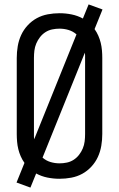

<svg xmlns="http://www.w3.org/2000/svg" viewBox="-20 -803 540 871"><path d="M118 48 55 25 91 -64Q81 -78 74 -94Q67 -110 63 -126.5Q59 -143 57.5 -160.5Q56 -178 56 -195V-540Q56 -567 60.5 -593.5Q65 -620 76 -644Q87 -668 105.5 -688Q124 -708 147 -720.5Q170 -733 196.5 -738Q223 -743 250 -743Q278 -743 305 -737.5Q332 -732 356 -719L382 -783L445 -760L409 -671Q419 -657 426 -641Q433 -625 437 -608.5Q441 -592 442.5 -574.5Q444 -557 444 -540V-195Q444 -168 439.5 -141.5Q435 -115 424 -91Q413 -67 394.5 -47Q376 -27 353 -14.5Q330 -2 303.5 3Q277 8 250 8Q222 8 195 2.5Q168 -3 144 -16ZM135 -171 327 -647Q311 -661 291 -667Q271 -673 250 -673Q233 -673 216.5 -669.5Q200 -666 186 -657Q172 -648 161.5 -634.5Q151 -621 144.5 -605.5Q138 -590 136 -573.5Q134 -557 134 -540V-195Q134 -189 134 -183Q134 -177 135 -171ZM250 -62Q267 -62 283.5 -65.5Q300 -69 314 -78Q328 -87 338.5 -100.5Q349 -114 355.5 -129.5Q362 -145 364 -161.5Q366 -178 366 -195V-540Q366 -546 366 -552Q366 -558 365 -564L173 -88Q189 -74 209 -68Q229 -62 250 -62Z"/></svg>

Font: Iosevka srxl
Style: Regular
Weight: 400
Monospace: yes
Designer: Belleve Invis
Foundry: Belleve Invis
Version: Version 33.0.1; ttfautohint (v1.8.3)